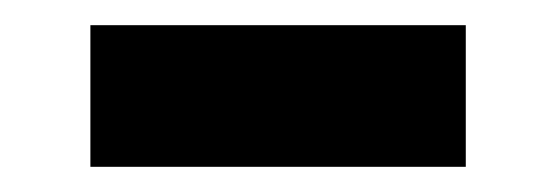

<svg xmlns="http://www.w3.org/2000/svg" viewBox="-20 -343 445 154"><path d="M52.5 -209.2V-322.8H353.6V-209.2Z"/></svg>

Font: Cairo
Style: Regular
Weight: 400
Designer: Mohamed Gaber, Accademia di Belle Arti di Urbino
Foundry: Kief Type Foundry, Accademia di Belle Arti di Urbino
Version: Version 3.120